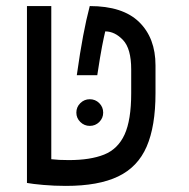

<svg xmlns="http://www.w3.org/2000/svg" viewBox="-20 -606 626 636"><path d="M198.2 9.8Q159.7 9.8 123.5 6.6Q87.4 3.4 69.3 0V-585.9H149.9V-78.6Q162.1 -77.1 176.5 -76.4Q190.9 -75.7 208 -75.7Q279.3 -75.7 325 -94Q370.6 -112.3 392.6 -160.2Q414.6 -208 414.6 -297.4V-376Q414.6 -444.8 387.5 -473.4Q360.4 -502 328.6 -502Q324.2 -483.9 318.1 -452.6Q312 -421.4 302.2 -356.9H234.4Q245.1 -433.1 255.4 -487.3Q265.6 -541.5 277.3 -585.9Q386.7 -585.9 440.9 -533Q495.1 -480 495.1 -389.6V-296.9Q495.1 -188 465.8 -120.4Q436.5 -52.7 371.3 -21.5Q306.2 9.8 198.2 9.8ZM277.3 -189Q259.3 -189 246.1 -201.9Q232.9 -214.8 232.9 -232.9Q232.9 -251.5 246.1 -264.4Q259.3 -277.3 277.3 -277.3Q295.9 -277.3 308.8 -264.4Q321.8 -251.5 321.8 -232.9Q321.8 -214.8 308.8 -201.9Q295.9 -189 277.3 -189Z"/></svg>

Font: Cascadia Code NF SemiLight
Style: Regular
Weight: 350
Monospace: yes
Designer: Aaron Bell
Foundry: Saja Typeworks
Version: Version 2404.023; ttfautohint (v1.8.4)